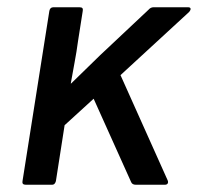

<svg xmlns="http://www.w3.org/2000/svg" viewBox="-20 -509 545 529"><path d="M51 0Q40 0 42 -10L116 -479Q118 -489 127 -489H199Q205 -489 207 -486.5Q209 -484 208 -479L195 -396Q191 -366 185.5 -337Q180 -308 175 -279H176Q196 -298 216 -318Q236 -338 256 -357L389 -482Q395 -489 403 -489H498Q504 -489 505 -485.5Q506 -482 501 -476L312 -302L442 -12Q444 -7 442 -3.5Q440 0 434 0H354Q344 0 341 -8L238 -237L158 -164L134 -10Q133 -6 130.5 -3Q128 0 123 0Z"/></svg>

Font: Sofia Sans Medium
Style: Italic
Weight: 500
Italic angle: -9°
Version: Version 4.101